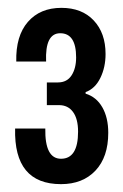

<svg xmlns="http://www.w3.org/2000/svg" viewBox="-20 -784 311 484"><path d="M133.8 -319.8Q14.6 -319.8 18.1 -460H94.2Q92.8 -383.8 133.8 -383.8Q176.8 -383.8 176.8 -452.1Q176.8 -484.4 164.1 -501.7Q151.4 -519 128.9 -519H98.1V-576.2H126Q148.9 -576.2 160.4 -594Q171.9 -611.8 171.9 -639.2Q171.9 -700.2 131.8 -700.2Q93.3 -700.2 96.2 -628.9H21Q19.5 -693.4 50.3 -728.8Q81.1 -764.2 134.8 -764.2Q186.5 -764.2 216.3 -732.4Q246.1 -700.7 246.1 -647.9Q246.1 -614.3 232.9 -587.4Q219.7 -560.5 195.8 -551.8V-547.9Q223.1 -539.6 238 -513.4Q252.9 -487.3 252.9 -449.2Q252.9 -388.2 220.7 -354Q188.5 -319.8 133.8 -319.8Z"/></svg>

Font: Lumene Sans Condensed
Style: Bold
Weight: 600
Width: 3
Designer: Deni Anggara
Version: Version 1.003;Glyphs 3.1.2 (3151)